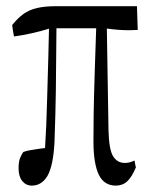

<svg xmlns="http://www.w3.org/2000/svg" viewBox="-20 -534 482 616"><path d="M416 2.9Q403.3 33.7 388.4 47.6Q373.5 61.5 351.6 61.5Q314.5 61.5 297.4 27.3Q279.8 -8.3 279.8 -81.1Q279.8 -122.1 280.5 -169.9Q281.2 -217.8 284.2 -312.7Q287.1 -407.7 288.6 -443.4Q288.6 -443.4 161.1 -443.4Q160.6 -363.8 159.2 -243.7Q158.2 -171.4 154.8 -77.6Q150.9 -2.4 132.3 30.3Q113.8 61.5 82 61.5Q63.5 61.5 51.5 46.9Q39.6 32.2 39.6 6.3Q39.6 -14.2 43.9 -25.6Q48.3 -37.1 54.7 -46.4Q66.4 -50.8 80.6 -52.7Q113.3 -58.1 124.5 -59.1Q128.9 -123 131.3 -220.2Q133.3 -290.5 135 -350.1Q136.7 -409.7 137.2 -441.9Q81.1 -424.8 24.9 -417Q22 -430.7 19 -453.6Q37.1 -476.1 55.4 -489.3Q73.7 -502.4 98.9 -508.3Q124 -514.2 162.1 -514.2Q162.1 -514.2 419.4 -514.2Q420.9 -471.2 421.9 -438Q409.2 -437.5 397 -437Q359.9 -437 322.8 -442.4Q325.7 -274.4 328.1 -116.7Q329.6 -55.2 342.3 -33.7Q355.5 -11.2 380.9 -11.2Q395.5 -11.2 411.6 -19Q414.1 -3.4 416 2.9Z"/></svg>

Font: Scarab Serif
Style: Light
Weight: 300
Designer: John Roberts
Foundry: Scarab
Version: 1.0